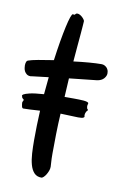

<svg xmlns="http://www.w3.org/2000/svg" viewBox="-93 -643 458 715"><g transform="rotate(10 136.0 -285.5)"><path d="M289.1 -407.2Q289.1 -404.8 289.6 -402.6Q290 -400.4 290 -397.9Q290 -388.2 281.5 -378.4Q272.9 -368.7 255.9 -366.2L151.9 -355L147.9 -284.2H183.1Q192.9 -284.2 202.6 -283.9Q212.4 -283.7 220.5 -283Q228.5 -282.2 233.6 -280.5Q238.8 -278.8 238.8 -275.9Q238.8 -273.4 237.8 -271Q236.8 -268.6 236.8 -264.2Q236.8 -260.7 237.8 -257.6Q238.8 -254.4 241.2 -252.9L242.2 -251Q242.2 -250 240.7 -248.8Q239.3 -247.6 237.5 -245.1Q235.8 -242.7 234.4 -238.8Q232.9 -234.9 232.9 -229Q232.9 -227.5 233.4 -226.6Q233.9 -225.6 233.9 -224.1Q233.9 -222.7 230 -220.2Q226.1 -217.8 210.9 -217.8L144 -220.2Q141.6 -180.2 140.9 -142.1Q140.1 -104 140.1 -68.8Q140.1 -48.3 141.1 -35.6Q142.1 -22.9 142.1 -19Q142.1 -10.7 138.9 -2.7Q135.7 5.4 131.6 12Q127.4 18.6 122.8 22.7Q118.2 26.9 115.2 26.9Q97.7 26.9 87.4 15.9Q77.1 4.9 72 -13.7Q66.9 -32.2 65.4 -56.2Q64 -80.1 64 -106Q64 -161.1 66.9 -217.8Q45.9 -216.3 29.5 -215.6Q13.2 -214.8 3.9 -214.8Q1.5 -214.8 0 -217Q-1.5 -219.2 -2.2 -222.7Q-2.9 -226.1 -3.4 -229.7Q-3.9 -233.4 -3.9 -235.8Q-3.9 -238.3 -2 -241.5Q0 -244.6 0 -247.1Q0 -248 -3.9 -250.7Q-7.8 -253.4 -7.8 -257.8Q-11.7 -262.2 -4.9 -266.6Q0.5 -270 17.6 -274.2Q34.7 -278.3 70.8 -280.8L77.1 -346.2L16.1 -338.9Q14.6 -338.9 13.2 -338.4Q11.7 -337.9 9.8 -337.9Q0.5 -337.9 -5.1 -342.3Q-10.7 -346.7 -13.7 -352.5Q-16.6 -358.4 -17.3 -364.5Q-18.1 -370.6 -18.1 -374Q-18.1 -380.9 -16.1 -386.7Q-14.2 -392.6 -8.8 -394Q1.5 -397.9 27.1 -402.6Q52.7 -407.2 85 -412.1Q90.3 -451.7 95.9 -484.6Q101.6 -517.6 106.9 -541.7Q112.3 -565.9 116.9 -579.3Q121.6 -592.8 125 -592.8Q126 -592.8 127.4 -592.3Q128.9 -591.8 129.9 -591.8Q132.8 -591.8 134.5 -595Q136.2 -598.1 141.1 -598.1Q145.5 -598.1 150.6 -595.5Q155.8 -592.8 159.9 -588.9Q164.1 -585 167 -580.8Q169.9 -576.7 169.9 -574.2Q169.9 -571.3 168.9 -558.8Q168 -546.4 166.3 -525.9Q164.6 -505.4 162.1 -478.3Q159.7 -451.2 157.2 -419.9Q188 -423.8 215.6 -426Q243.2 -428.2 262.2 -428.2Q268.6 -428.2 273.4 -425.8Q278.3 -423.3 281.5 -420.2Q284.7 -417 286.6 -413.3Q288.6 -409.7 289.1 -407.2Z"/></g></svg>

Font: Oregano
Style: Regular
Weight: 400
Version: Version 1.000